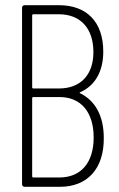

<svg xmlns="http://www.w3.org/2000/svg" viewBox="-20 -720 457 740"><path d="M380 -188C380 -275 346 -333 288 -361C286 -362 287 -364 290 -365C346 -390 378 -444 378 -521C378 -636 314 -700 207 -700H75C69 -700 65 -696 65 -690V-10C65 -4 69 0 75 0H211C316 0 381 -69 380 -188ZM108 -665H207C290 -665 340 -611 340 -519C340 -431 290 -379 207 -379H108C106 -379 104 -381 104 -383V-661C104 -663 106 -665 108 -665ZM209 -36H108C106 -36 104 -38 104 -40V-342C104 -344 106 -346 108 -346H209C292 -346 341 -288 341 -190C341 -93 292 -36 209 -36Z"/></svg>

Font: Barlow Condensed ExtraLight
Style: Regular
Weight: 275
Width: 3
Designer: Jeremy Tribby
Foundry: Tribby Type
Version: Version 1.422;hotconv 1.0.109;makeotfexe 2.5.65596